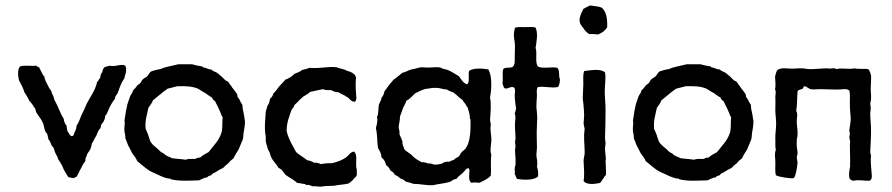

<svg xmlns="http://www.w3.org/2000/svg" viewBox="-20 -677 3290 708"><path d="M54 -432C44 -421 46 -398 50 -381C57 -367 65 -354 70 -337C77 -327 83 -316 89 -304C98 -296 104 -284 111 -274C111 -261 120 -256 124 -247C130 -240 135 -231 139 -222C141 -213 144 -205 146 -195C147 -189 153 -187 155 -181C155 -174 159 -171 158 -164C163 -159 166 -153 168 -146C170 -139 176 -136 179 -129C181 -116 188 -106 193 -96C194 -95 193 -93 193 -91C193 -91 196 -89 196 -88C201 -79 206 -73 210 -64C215 -49 224 -38 231 -25C232 -25 234 -25 234 -23L253 -20C255 -23 258 -24 262 -25C269 -34 272 -46 278 -55C283 -65 288 -76 295 -83C294 -96 300 -101 302 -110C306 -116 311 -122 314 -129C316 -135 318 -141 319 -148C325 -157 329 -168 335 -176C339 -187 343 -198 351 -205C351 -210 353 -214 354 -219C358 -224 363 -228 365 -236C367 -239 367 -246 368 -250C375 -256 377 -266 381 -274C387 -288 395 -302 404 -313C404 -325 413 -328 415 -337C422 -356 428 -374 439 -389C440 -399 444 -405 445 -414V-425C445 -427 443 -428 444 -430C444 -432 442 -432 442 -435C424 -443 405 -429 384 -435C378 -432 370 -432 365 -429C360 -424 358 -417 357 -410C351 -406 351 -397 349 -389C344 -386 344 -378 338 -375C332 -344 313 -321 300 -295C294 -281 288 -267 281 -254C275 -240 271 -225 262 -213C262 -203 259 -197 256 -191C252 -185 254 -174 243 -175C236 -179 233 -188 228 -195C228 -202 225 -205 226 -213C220 -219 216 -228 215 -239C201 -261 193 -288 180 -310C179 -323 171 -329 169 -342C163 -349 159 -356 155 -365C151 -374 145 -381 144 -394C135 -403 131 -417 124 -429C119 -430 116 -432 114 -435C95 -432 73 -438 54 -432Z M882 -236C881 -256 874 -270 874 -290C869 -297 866 -303 863 -310C861 -314 858 -316 856 -320C855 -324 856 -328 853 -332C847 -339 843 -347 837 -353C833 -361 826 -367 822 -375C818 -378 814 -379 811 -381C805 -386 803 -390 798 -394C791 -399 785 -406 778 -410C770 -414 764 -415 759 -421C751 -420 748 -424 741 -425C738 -429 727 -426 726 -432C713 -434 701 -436 689 -440H637C615 -434 590 -431 571 -422C559 -421 549 -417 538 -414C531 -410 528 -401 522 -395C516 -390 507 -387 503 -380C500 -371 493 -367 486 -362C482 -355 476 -349 470 -343C469 -333 462 -329 459 -320C455 -306 449 -295 447 -279C443 -265 442 -247 439 -233C442 -220 437 -208 439 -192C440 -184 443 -179 442 -168L453 -140C454 -137 455 -137 456 -135L467 -113C473 -103 482 -95 486 -83C501 -71 516 -57 532 -47C537 -44 544 -41 551 -38C565 -31 584 -22 599 -19C601 -18 604 -19 606 -19L610 -16C641 -8 676 -11 714 -12C724 -16 732 -22 744 -23C747 -28 753 -29 759 -31C762 -36 767 -39 773 -41C782 -47 792 -53 803 -58C808 -64 815 -70 822 -75C827 -82 834 -88 841 -93C846 -104 853 -115 860 -126L875 -162C878 -172 877 -187 880 -197C882 -209 884 -220 883 -235C883 -236 883 -237 882 -236ZM798 -249C800 -249 799 -247 800 -246C801 -246 801 -245 801 -244C799 -228 801 -208 798 -192C789 -159 767 -140 749 -116C738 -110 726 -104 718 -96C710 -96 705 -94 700 -91C687 -91 673 -92 664 -88C647 -91 631 -91 612 -94C612 -96 611 -96 610 -96C603 -99 594 -102 588 -107C584 -113 574 -114 569 -121C559 -132 545 -139 536 -153C532 -160 530 -169 527 -178C524 -186 521 -194 517 -202C514 -232 522 -253 527 -279C533 -288 540 -296 544 -307C562 -321 579 -337 598 -350L634 -359C664 -360 689 -359 710 -350C719 -345 728 -338 737 -334C745 -328 753 -322 762 -317C764 -311 768 -307 773 -304C782 -286 791 -269 798 -249Z M1289 -302C1297 -310 1293 -322 1293 -332C1291 -353 1291 -374 1293 -392C1291 -393 1291 -395 1291 -397C1285 -407 1273 -413 1259 -416C1250 -423 1233 -423 1222 -429C1185 -433 1161 -423 1122 -427C1113 -424 1105 -421 1094 -419C1087 -412 1076 -409 1066 -405C1057 -395 1045 -388 1032 -383C1023 -371 1011 -362 1003 -350C999 -343 993 -338 988 -332C986 -324 982 -318 976 -313C974 -305 973 -296 968 -290C964 -283 963 -273 960 -265C959 -242 956 -223 957 -198C957 -190 959 -180 960 -173V-154C961 -152 962 -150 962 -146C965 -140 965 -134 968 -127C970 -121 975 -116 976 -109C981 -87 997 -76 1007 -58C1019 -53 1025 -43 1032 -33C1046 -22 1063 -15 1075 -3L1105 2C1106 2 1108 5 1110 5C1112 6 1116 4 1119 5C1124 6 1129 9 1133 10C1146 9 1154 12 1166 11C1182 8 1193 9 1212 8C1228 4 1248 4 1264 0C1271 -3 1276 -9 1282 -14C1285 -21 1294 -23 1296 -33C1295 -41 1297 -52 1294 -58C1291 -80 1299 -105 1286 -118C1272 -117 1268 -106 1259 -99C1244 -87 1225 -80 1203 -75C1188 -76 1175 -74 1163 -72C1156 -75 1149 -78 1138 -77C1131 -81 1123 -85 1113 -86C1100 -97 1084 -105 1072 -116C1059 -141 1044 -163 1037 -194C1037 -226 1047 -248 1055 -272C1059 -278 1064 -282 1066 -290C1076 -298 1084 -309 1094 -317C1098 -322 1105 -324 1110 -328C1117 -330 1119 -337 1127 -339L1170 -348C1180 -345 1188 -344 1200 -345C1208 -342 1215 -336 1228 -337C1237 -330 1250 -327 1258 -320C1270 -316 1272 -301 1289 -302Z M1790 -30C1792 -52 1788 -83 1792 -106C1785 -123 1792 -144 1792 -163C1792 -181 1786 -199 1790 -216L1787 -235C1789 -262 1792 -293 1787 -317C1793 -350 1795 -395 1781 -421C1759 -425 1727 -427 1710 -416C1705 -402 1714 -373 1702 -366C1687 -371 1681 -385 1672 -396C1658 -404 1643 -415 1628 -420L1612 -424L1604 -428C1587 -431 1569 -427 1551 -428C1545 -428 1540 -429 1535 -429C1526 -429 1514 -424 1508 -423L1497 -421C1485 -418 1475 -410 1464 -409C1453 -400 1443 -391 1431 -383C1426 -376 1420 -370 1414 -363C1408 -355 1404 -347 1398 -341C1396 -331 1393 -323 1387 -317C1386 -306 1380 -300 1377 -290C1374 -276 1377 -256 1370 -246C1374 -232 1369 -216 1366 -204C1372 -183 1370 -153 1374 -131C1380 -121 1386 -112 1387 -96C1396 -90 1401 -80 1404 -68C1412 -63 1416 -56 1420 -48C1427 -44 1433 -40 1436 -32C1445 -30 1450 -24 1456 -19C1465 -17 1471 -12 1477 -7C1487 -5 1496 -2 1505 1C1529 1 1552 7 1575 6C1579 6 1585 4 1590 3C1610 0 1624 -2 1641 -7C1647 -12 1654 -16 1664 -18C1669 -27 1678 -31 1685 -38C1693 -44 1696 -55 1707 -57C1714 -52 1710 -41 1710 -30C1710 -18 1710 -9 1718 -3C1730 -5 1735 -4 1748 -3C1763 -11 1780 -17 1790 -30ZM1705 -279C1709 -266 1713 -254 1713 -238C1715 -239 1715 -238 1715 -237C1716 -185 1714 -136 1683 -117C1679 -112 1676 -105 1672 -100C1665 -96 1658 -93 1653 -87C1647 -86 1642 -84 1638 -81C1632 -80 1625 -82 1622 -79C1614 -80 1613 -73 1606 -73C1599 -72 1595 -70 1587 -70C1575 -69 1572 -76 1560 -74C1552 -76 1545 -80 1534 -79C1522 -86 1511 -92 1502 -101C1494 -111 1481 -116 1472 -125C1469 -135 1463 -142 1464 -156C1460 -165 1457 -174 1453 -182C1454 -192 1452 -199 1450 -207C1451 -221 1455 -232 1455 -248C1459 -257 1462 -267 1466 -278C1469 -287 1476 -294 1478 -305C1492 -312 1500 -323 1511 -333C1523 -338 1534 -345 1548 -349C1562 -350 1573 -354 1589 -353C1604 -353 1613 -347 1628 -347C1634 -342 1644 -339 1652 -336C1664 -327 1674 -316 1686 -308C1688 -302 1693 -298 1696 -294C1699 -289 1701 -284 1705 -279Z M2037 -356C2043 -362 2044 -373 2045 -384C2039 -396 2045 -419 2035 -427C2013 -432 1982 -422 1963 -432C1952 -450 1962 -479 1955 -501C1958 -520 1965 -554 1955 -575C1946 -579 1933 -577 1919 -577C1905 -577 1891 -578 1879 -575C1878 -568 1875 -560 1875 -551C1874 -538 1879 -523 1879 -507C1879 -493 1878 -480 1878 -466C1878 -454 1880 -438 1870 -430C1859 -425 1847 -430 1837 -424C1831 -413 1835 -396 1834 -384C1834 -375 1832 -373 1834 -365C1837 -361 1836 -352 1843 -351C1853 -348 1864 -361 1876 -354C1882 -346 1878 -335 1878 -326C1878 -309 1881 -293 1883 -276C1881 -269 1880 -263 1878 -258C1883 -247 1880 -235 1879 -224C1878 -205 1881 -185 1881 -165C1881 -161 1879 -156 1879 -153C1879 -148 1881 -143 1881 -138C1881 -133 1879 -128 1879 -123C1880 -105 1882 -88 1881 -71C1881 -66 1878 -61 1878 -57C1877 -50 1880 -43 1878 -36C1881 -30 1883 -22 1887 -17C1912 -13 1946 -12 1963 -25C1967 -38 1963 -52 1960 -63C1964 -79 1958 -93 1958 -107C1958 -115 1960 -124 1960 -132C1960 -158 1958 -187 1960 -213V-220C1960 -228 1961 -234 1961 -241C1961 -255 1959 -269 1958 -282C1958 -297 1959 -310 1960 -324C1960 -335 1957 -346 1963 -356C1987 -360 2014 -351 2037 -356Z M2132 -9C2144 5 2171 2 2191 -2C2199 -6 2200 -16 2207 -21C2207 -26 2211 -28 2214 -31C2216 -35 2213 -76 2213 -84C2213 -86 2215 -86 2214 -89C2214 -102 2211 -116 2211 -130C2211 -136 2213 -142 2213 -149C2213 -155 2211 -161 2211 -168C2212 -202 2213 -238 2213 -272C2213 -295 2210 -318 2210 -340C2210 -364 2215 -388 2211 -410C2194 -425 2159 -418 2134 -415C2129 -400 2131 -383 2131 -366C2131 -350 2129 -333 2129 -316C2129 -306 2132 -294 2132 -284C2133 -273 2134 -262 2134 -251C2134 -241 2132 -231 2132 -221L2136 -201C2131 -171 2136 -142 2136 -114C2136 -104 2132 -94 2132 -84C2133 -59 2136 -34 2132 -9ZM2219 -577C2220 -608 2216 -633 2200 -648C2189 -654 2171 -654 2156 -657C2148 -653 2139 -649 2131 -644C2125 -631 2118 -620 2117 -602C2118 -589 2124 -581 2131 -574C2136 -564 2144 -557 2153 -551C2166 -553 2175 -550 2186 -550C2200 -556 2212 -564 2219 -577Z M2757 -236C2756 -256 2749 -270 2749 -290C2744 -297 2741 -303 2738 -310C2736 -314 2733 -316 2731 -320C2730 -324 2731 -328 2728 -332C2722 -339 2718 -347 2712 -353C2708 -361 2701 -367 2697 -375C2693 -378 2689 -379 2686 -381C2680 -386 2678 -390 2673 -394C2666 -399 2660 -406 2653 -410C2645 -414 2639 -415 2634 -421C2626 -420 2623 -424 2616 -425C2613 -429 2602 -426 2601 -432C2588 -434 2576 -436 2564 -440H2512C2490 -434 2465 -431 2446 -422C2434 -421 2424 -417 2413 -414C2406 -410 2403 -401 2397 -395C2391 -390 2382 -387 2378 -380C2375 -371 2368 -367 2361 -362C2357 -355 2351 -349 2345 -343C2344 -333 2337 -329 2334 -320C2330 -306 2324 -295 2322 -279C2318 -265 2317 -247 2314 -233C2317 -220 2312 -208 2314 -192C2315 -184 2318 -179 2317 -168L2328 -140C2329 -137 2330 -137 2331 -135L2342 -113C2348 -103 2357 -95 2361 -83C2376 -71 2391 -57 2407 -47C2412 -44 2419 -41 2426 -38C2440 -31 2459 -22 2474 -19C2476 -18 2479 -19 2481 -19L2485 -16C2516 -8 2551 -11 2589 -12C2599 -16 2607 -22 2619 -23C2622 -28 2628 -29 2634 -31C2637 -36 2642 -39 2648 -41C2657 -47 2667 -53 2678 -58C2683 -64 2690 -70 2697 -75C2702 -82 2709 -88 2716 -93C2721 -104 2728 -115 2735 -126L2750 -162C2753 -172 2752 -187 2755 -197C2757 -209 2759 -220 2758 -235C2758 -236 2758 -237 2757 -236ZM2673 -249C2675 -249 2674 -247 2675 -246C2676 -246 2676 -245 2676 -244C2674 -228 2676 -208 2673 -192C2664 -159 2642 -140 2624 -116C2613 -110 2601 -104 2593 -96C2585 -96 2580 -94 2575 -91C2562 -91 2548 -92 2539 -88C2522 -91 2506 -91 2487 -94C2487 -96 2486 -96 2485 -96C2478 -99 2469 -102 2463 -107C2459 -113 2449 -114 2444 -121C2434 -132 2420 -139 2411 -153C2407 -160 2405 -169 2402 -178C2399 -186 2396 -194 2392 -202C2389 -232 2397 -253 2402 -279C2408 -288 2415 -296 2419 -307C2437 -321 2454 -337 2473 -350L2509 -359C2539 -360 2564 -359 2585 -350C2594 -345 2603 -338 2612 -334C2620 -328 2628 -322 2637 -317C2639 -311 2643 -307 2648 -304C2657 -286 2666 -269 2673 -249Z M3188 -11C3197 -18 3195 -27 3194 -39C3193 -59 3189 -84 3192 -102C3192 -107 3189 -111 3189 -116C3190 -143 3192 -169 3192 -195C3192 -217 3189 -238 3189 -260C3189 -265 3191 -272 3191 -277C3191 -284 3189 -290 3189 -296C3190 -302 3192 -306 3192 -312C3193 -327 3190 -341 3191 -356C3191 -370 3193 -384 3192 -399C3189 -407 3188 -417 3181 -422C3166 -425 3147 -421 3131 -425C3111 -420 3080 -428 3065 -422C3056 -428 3047 -424 3039 -424C3036 -424 3033 -425 3030 -425C3009 -425 2988 -422 2967 -422C2957 -422 2947 -425 2937 -425C2923 -426 2909 -423 2894 -424C2878 -425 2860 -428 2847 -419C2842 -413 2840 -403 2838 -394C2839 -380 2841 -360 2838 -347C2843 -339 2839 -329 2839 -320C2840 -303 2839 -286 2839 -271C2839 -255 2842 -238 2842 -222C2842 -201 2838 -180 2839 -161C2840 -155 2839 -152 2839 -150C2839 -141 2839 -133 2841 -124C2835 -111 2839 -96 2839 -82C2840 -65 2837 -47 2841 -31C2851 -24 2898 -18 2906 -20C2913 -22 2919 -55 2921 -77L2918 -96C2918 -103 2922 -107 2921 -115C2919 -128 2917 -142 2918 -157C2918 -165 2921 -173 2921 -181C2922 -197 2918 -213 2918 -230C2918 -244 2923 -257 2916 -268C2920 -291 2919 -319 2921 -340C2923 -346 2930 -346 2935 -348C2944 -348 2940 -359 2948 -359C2956 -357 2961 -350 2970 -348C2981 -346 2999 -349 3008 -348H3016C3036 -348 3055 -346 3073 -347C3087 -347 3101 -352 3112 -343C3116 -323 3113 -303 3114 -284C3114 -268 3117 -253 3117 -238C3117 -224 3113 -211 3112 -197C3112 -193 3113 -189 3114 -184C3114 -180 3112 -176 3112 -172C3112 -165 3115 -159 3115 -153C3115 -148 3113 -143 3114 -138C3114 -120 3115 -102 3115 -85C3115 -78 3114 -71 3115 -64C3112 -48 3108 -31 3114 -16C3119 -15 3121 -9 3129 -11C3151 -15 3170 -9 3188 -11Z"/></svg>

Font: FuturaRener
Style: Regular
Weight: 400
Designer: BSozoo
Foundry: BSozoo
Version: Version 1.0